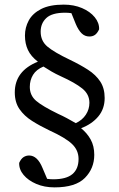

<svg xmlns="http://www.w3.org/2000/svg" viewBox="-20 -705 517 831"><path d="M256 -685Q300 -685 335 -670Q370 -655 390 -630.5Q410 -606 409 -578Q401 -561 391 -554Q381 -547 367 -547Q347 -547 333 -561Q319 -575 308 -601L289 -648Q282 -649 275.5 -649.5Q269 -650 262 -650Q205 -650 180.5 -627Q156 -604 156 -568Q156 -528 185 -503.5Q214 -479 281 -447Q327 -425 361 -403Q395 -381 414 -352Q433 -323 433 -281Q433 -234 405.5 -201Q378 -168 331 -150Q357 -129 372.5 -101Q388 -73 388 -35Q388 24 347.5 65Q307 106 216 106Q172 106 137 91Q102 76 82 52Q62 28 63 0Q71 -18 82 -25Q93 -32 106 -32Q142 -32 164 22L184 69Q191 70 197.5 70.5Q204 71 210 71Q267 71 293.5 48.5Q320 26 320 -17Q320 -55 291.5 -82Q263 -109 195 -140Q153 -160 119 -181.5Q85 -203 64.5 -232.5Q44 -262 44 -305Q44 -398 144 -438Q114 -461 101 -488.5Q88 -516 88 -551Q88 -586 104.5 -616.5Q121 -647 158 -666Q195 -685 256 -685ZM232 -212Q252 -203 270.5 -193Q289 -183 308 -172Q336 -185 351.5 -208.5Q367 -232 367 -260Q367 -297 336 -322Q305 -347 243 -375Q221 -385 203 -395.5Q185 -406 168 -417Q137 -404 123 -381Q109 -358 109 -329Q109 -292 136.5 -268.5Q164 -245 232 -212Z"/></svg>

Font: Source Serif 4 Subhead
Style: Regular
Weight: 400
Designer: Frank Grießhammer
Foundry: Adobe Systems Incorporated
Version: Version 4.004;hotconv 1.0.117;makeotfexe 2.5.65602